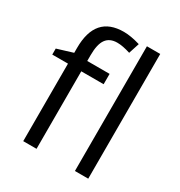

<svg xmlns="http://www.w3.org/2000/svg" viewBox="-179 -889 950 1013"><g transform="rotate(30 296.0 -382.5)"><path d="M327.1 -472.2H190.9V0H109.9V-472.2H14.2V-508.8L109.9 -538.1V-567.9Q109.9 -765.1 282.2 -765.1Q324.7 -765.1 381.8 -748L360.8 -683.1Q314 -698.2 280.8 -698.2Q234.9 -698.2 212.9 -667.7Q190.9 -637.2 190.9 -569.8V-535.2H327.1ZM505.9 0H424.8V-759.8H505.9Z"/></g></svg>

Font: f0_57812 
Style: Regular
Weight: 400
Foundry: Ascender Corporation
Version: Version 1.10